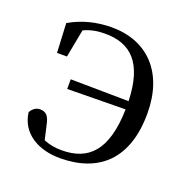

<svg xmlns="http://www.w3.org/2000/svg" viewBox="-103 -630 733 745"><g transform="rotate(20 263.5 -258.0)"><path d="M155 -247 395 -250C391 -77 325 -16 215 -16C189 -16 166 -20 141 -30L128 -87C121 -123 109 -137 83 -137C68 -137 53 -127 45 -111C56 -26 132 15 219 15C380 15 480 -75 480 -264C480 -433 384 -531 237 -531C176 -531 117 -517 64 -486L70 -365H111L133 -481C161 -494 188 -499 221 -499C327 -499 390 -440 395 -284L155 -287Z"/></g></svg>

Font: Source Han Serif KR
Style: Regular
Weight: 400
Designer: Ryoko NISHIZUKA 西塚涼子 (kana & ideographs); Frank Grießhammer (Latin, Greek & Cyrillic); Wenlong ZHANG 张文龙 (bopomofo); San
Foundry: Adobe
Version: Version 2.001;hotconv 1.1.0;makeotfexe 2.6.0